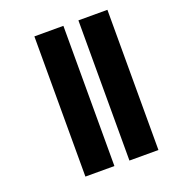

<svg xmlns="http://www.w3.org/2000/svg" viewBox="-144 -790 963 1045"><g transform="rotate(-20 337.5 -267.0)"><path d="M427 139V-673H595V139ZM172 139V-673H340V139Z"/></g></svg>

Font: Noto Sans Telugu Black
Style: Regular
Weight: 900
Designer: Jelle Bosma - Monotype Design Team
Foundry: Monotype Imaging Inc.
Version: Version 2.005; ttfautohint (v1.8.4.7-5d5b)